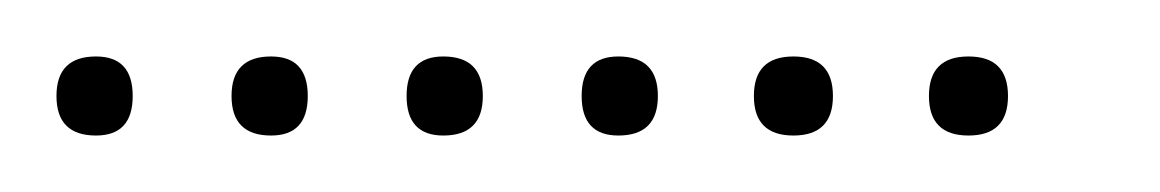

<svg xmlns="http://www.w3.org/2000/svg" viewBox="-20 -298 411 68"><path d="M14 -250Q0 -250 0 -264Q0 -278 14 -278Q27 -278 27 -264Q27 -250 14 -250ZM76 -250Q62 -250 62 -264Q62 -278 76 -278Q89 -278 89 -264Q89 -250 76 -250ZM137 -250Q124 -250 124 -264Q124 -278 137 -278Q151 -278 151 -264Q151 -250 137 -250ZM199 -250Q186 -250 186 -264Q186 -278 199 -278Q213 -278 213 -264Q213 -250 199 -250ZM261 -250Q247 -250 247 -264Q247 -278 261 -278Q275 -278 275 -264Q275 -250 261 -250ZM323 -250Q309 -250 309 -264Q309 -278 323 -278Q337 -278 337 -264Q337 -250 323 -250Z"/></svg>

Font: FRB American Cursive Just Xheight
Style: Italic
Weight: 400
Italic angle: -25°
Version: Version 2.0;Modular Font Editor K font №1